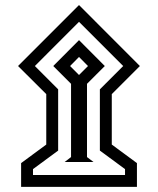

<svg xmlns="http://www.w3.org/2000/svg" viewBox="-20 -668 628 764"><path d="M51.8 -405.3 294.4 -647.9 536.6 -405.3 424.8 -293.5V-92.8L524.9 -19V75.7H64V-19L164.1 -92.8V-293.5ZM118.7 -405.3 211.4 -312.5V-68.8L111.3 4.9V28.3H477.5V4.9L377.4 -68.8V-312.5L470.2 -405.3L294.4 -581.1ZM237.3 -23.4 262.7 -43V-334.5L191.9 -405.3L294.4 -508.3L397 -405.3L326.2 -334.5V-43L352.1 -23.4ZM258.8 -405.3 294.4 -369.6 330.1 -405.3 294.4 -441.4Z"/></svg>

Font: Vazirmatn RD FD SemiBold
Style: Regular
Weight: 600
Designer: Saber Rastikerdar
Foundry: Saber Rastikerdar
Version: Version 33.003